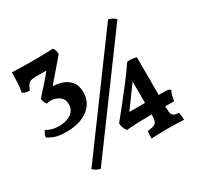

<svg xmlns="http://www.w3.org/2000/svg" viewBox="-156 -911 1134 1102"><g transform="rotate(-30 411.0 -359.5)"><path d="M148 -274Q100 -274 71.5 -284.5Q43 -295 29 -306Q30 -317 34.5 -327.5Q39 -338 46 -346Q59 -337 80.5 -330.5Q102 -324 130 -324Q178 -324 208.5 -345.5Q239 -367 239 -405Q239 -438 215.5 -456.5Q192 -475 157 -475Q143 -475 131 -471Q125 -479 120 -490.5Q115 -502 115 -512Q149 -550 182 -587Q215 -624 237 -655L263 -637H155Q124 -637 110.5 -628Q97 -619 84 -585Q72 -585 59.5 -587.5Q47 -590 38 -597Q44 -627 45.5 -660.5Q47 -694 47 -727Q68 -726 106 -725Q144 -724 183 -724Q234 -724 268 -725Q302 -726 319 -727Q326 -719 329.5 -707Q333 -695 332 -683Q301 -648 263.5 -603.5Q226 -559 194 -522L177 -539Q221 -544 260 -533.5Q299 -523 322.5 -496Q346 -469 346 -423Q346 -356 293 -315Q240 -274 148 -274ZM212 8Q197 4 184 -3Q171 -10 165 -18L677 -714Q690 -712 703 -704.5Q716 -697 724 -688ZM551 3Q551 -9 552 -24.5Q553 -40 556 -46Q591 -48 606 -59Q621 -70 621 -110V-375L651 -376L500 -169L491 -193H756Q769 -193 776.5 -190.5Q784 -188 789 -181Q782 -169 777.5 -153Q773 -137 771 -118Q686 -118 626.5 -117Q567 -116 525.5 -114.5Q484 -113 454 -110Q434 -133 434 -166Q469 -209 506 -255.5Q543 -302 580 -350.5Q617 -399 651 -449Q661 -450 671.5 -449.5Q682 -449 692.5 -447.5Q703 -446 712 -443V-110Q712 -81 717 -68Q722 -55 733 -51Q744 -47 762 -46Q764 -38 765.5 -23.5Q767 -9 767 3Q755 2 735 1.5Q715 1 695 0.5Q675 0 659 0Q643 0 622 0.5Q601 1 582 1.5Q563 2 551 3Z"/></g></svg>

Font: Vollkorn Medium
Style: Regular
Weight: 500
Designer: Friedrich Althausen
Foundry: Friedrich Althausen
Version: Version 5.000